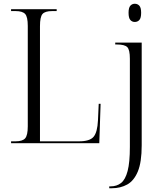

<svg xmlns="http://www.w3.org/2000/svg" viewBox="-20 -763 853 1023"><path d="M39 0V-10H63Q100 -10 114 -26Q128 -42 128 -90V-625Q128 -673 114 -688.5Q100 -704 63 -704H39V-714H282V-704H258Q220 -704 206.5 -688.5Q193 -673 193 -624V-10H401Q458 -10 478.5 -34Q499 -58 502 -122L506 -210H516L509 0ZM698 -646Q684 -646 674.5 -656.5Q665 -667 665 -695Q665 -722 674.5 -732.5Q684 -743 698 -743Q713 -743 722.5 -732.5Q732 -722 732 -695Q732 -667 722.5 -656.5Q713 -646 698 -646ZM562 240V230H569Q602 230 625 212Q648 194 660 148Q672 102 672 20V-450Q672 -498 658 -512Q644 -526 603 -526H594V-536H735V11Q735 101 714.5 150.5Q694 200 658 220Q622 240 576 240Z"/></svg>

Font: Noto Serif Display SemiCondensed Light
Style: Regular
Weight: 300
Width: 4
Designer: Monotype Design Team
Foundry: Monotype Imaging Inc.
Version: Version 2.009